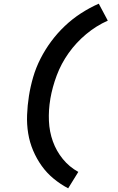

<svg xmlns="http://www.w3.org/2000/svg" viewBox="-20 -861 640 1042"><path d="M350 161Q308 139 271 108.5Q234 78 206.5 39.5Q179 1 160 -43.5Q141 -88 133 -137Q125 -186 127 -237.5Q129 -289 137 -340Q145 -391 160 -442.5Q175 -494 200 -543Q225 -592 258 -636.5Q291 -681 331.5 -719.5Q372 -758 419 -788.5Q466 -819 516 -841L565 -749Q502 -721 447.5 -675.5Q393 -630 352.5 -573Q312 -516 288 -452Q264 -388 253 -324V-323Q243 -264 245.5 -205Q248 -146 267 -93.5Q286 -41 321 2Q356 45 405 72Z"/></svg>

Font: Iosevka Extended Oblique
Style: Bold
Weight: 700
Width: 7
Italic angle: -9°
Monospace: yes
Designer: Belleve Invis
Foundry: Belleve Invis
Version: Version 32.5.0; ttfautohint (v1.8.4)